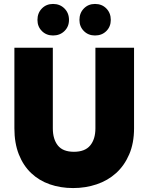

<svg xmlns="http://www.w3.org/2000/svg" viewBox="-20 -947 752 974"><path d="M53 -705H248V-296Q248 -241 273.5 -209Q299 -177 355 -177Q411 -177 437.5 -209Q464 -241 464 -296V-705H660V-296Q660 -221 635.5 -164Q611 -107 569 -69Q527 -31 470.5 -12Q414 7 351 7Q287 7 232.5 -12Q178 -31 138 -69Q98 -107 75.5 -164Q53 -221 53 -296ZM249 -767Q215 -767 192.5 -789.5Q170 -812 170 -846Q170 -881 192.5 -904Q215 -927 249 -927Q284 -927 307 -904Q330 -881 330 -846Q330 -812 307 -789.5Q284 -767 249 -767ZM462 -767Q428 -767 405.5 -789.5Q383 -812 383 -846Q383 -881 405.5 -904Q428 -927 462 -927Q497 -927 519.5 -904Q542 -881 542 -846Q542 -812 519.5 -789.5Q497 -767 462 -767Z"/></svg>

Font: SVN-Poppins ExtraBold
Style: Regular
Weight: 800
Designer: Ninad Kale (Devanagari), Jonny Pinhorn (Latin)
Foundry: Indian Type Foundry
Version: Version 3.002 2017; ttfautohint (v1.8.3)